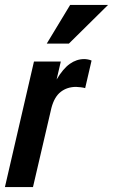

<svg xmlns="http://www.w3.org/2000/svg" viewBox="-28 -760 459 780"><path d="M-8 0 110 -510H219L202 -437Q228 -481 255.5 -500.5Q283 -520 314 -520Q321 -520 329 -518.5Q337 -517 344 -514L318 -402Q312 -404 300 -405.5Q288 -407 281 -407Q245 -407 219 -387Q193 -367 181 -322L106 0ZM252 -583H162L257 -740H411Z"/></svg>

Font: Instrument Sans Condensed SemiBold Italic
Style: Regular
Weight: 600
Width: 3
Italic angle: -13°
Designer: Rodrigo Fuenzalida
Foundry: fragTYPE
Version: Version 1.000; ttfautohint (v1.8.4.7-5d5b);gftools[0.9.28]